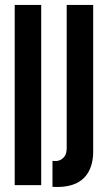

<svg xmlns="http://www.w3.org/2000/svg" viewBox="-20 -755 435 783"><path d="M40 -735H148V0H40ZM194 -99C215 -96 231 -101 243 -117C249 -124 252 -136 252 -153V-735H360V-136C360 -96 350 -59 325 -32C300 -5 258 11 194 7Z"/></svg>

Font: League Gothic
Style: Regular
Weight: 400
Designer: The League of Moveable Type
Version: Version 1.560;PS 001.560;hotconv 1.0.56;makeotf.lib2.0.21325